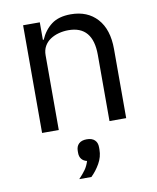

<svg xmlns="http://www.w3.org/2000/svg" viewBox="-86 -595 740 906"><g transform="rotate(-10 284.0 -141.5)"><path d="M85 0V-516H165V-432H169Q188 -476 222.5 -502Q257 -528 315 -528Q395 -528 441.5 -476.5Q488 -425 488 -331V0H408V-317Q408 -456 291 -456Q267 -456 244.5 -450Q222 -444 204 -432Q186 -420 175.5 -401.5Q165 -383 165 -358V0ZM287 66Q312 66 325 78.5Q338 91 338 113V124Q338 159 320 190.5Q302 222 278 245H220Q240 224 252 207Q264 190 271 167Q254 163 245 151.5Q236 140 236 123V113Q236 91 249 78.5Q262 66 287 66Z"/></g></svg>

Font: IBM Plex Sans
Style: Regular
Weight: 400
Designer: Mike Abbink, Paul van der Laan, Pieter van Rosmalen
Foundry: Bold Monday
Version: Version 3.005